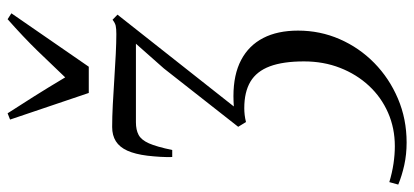

<svg xmlns="http://www.w3.org/2000/svg" viewBox="-336 -526 1090 505"><g transform="rotate(-90 209.5 -273.0)"><path d="M87.5 251Q56.5 251 28.2 244.8Q0 238.5 -23 229L-16.5 205.5Q8.5 213 32.2 216.5Q56 220 78 220Q125.5 220 166 202.2Q206.5 184.5 236.8 152Q267 119.5 284 76Q301 32.5 301 -19Q301 -74 288 -108.8Q275 -143.5 247.8 -159.8Q220.5 -176 178 -176Q169.5 -176 160.5 -175Q151.5 -174 141.5 -171.5L129 -192L282.5 -387.5L347.5 -461Q329.5 -461 300.2 -461Q271 -461 239.5 -461Q208 -461 181.2 -461Q154.5 -461 141 -461Q121 -461 107.8 -454Q94.5 -447 85.5 -426.8Q76.5 -406.5 68 -365.5H49.5Q49 -379.5 50 -396.8Q51 -414 53 -431Q57 -463 66.2 -483.5Q75.5 -504 91 -513.8Q106.5 -523.5 128.5 -523.5Q154.5 -523.5 187.5 -521.8Q220.5 -520 255 -517.8Q289.5 -515.5 320.5 -514Q351.5 -512.5 373 -512.5Q387 -512.5 394.8 -514.2Q402.5 -516 410.5 -522.5L424 -509.5L182.5 -203.5Q189 -204 196 -204.2Q203 -204.5 209.5 -204.5Q266.5 -204.5 304.8 -184.2Q343 -164 362.5 -126.2Q382 -88.5 382 -34.5Q382 23.5 359.5 75Q337 126.5 296.8 166Q256.5 205.5 203 228.2Q149.5 251 87.5 251ZM218 -585 148 -792 164.5 -798.5Q185.5 -766 209 -728.8Q232.5 -691.5 259 -647Q292.5 -682.5 328.8 -719.8Q365 -757 412 -798.5L427.5 -788.5L287 -585Z"/></g></svg>

Font: Merriweather 120pt Light
Style: Italic
Weight: 300
Italic angle: -7.8°
Version: Version 2.101